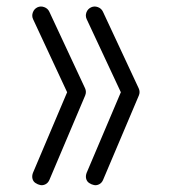

<svg xmlns="http://www.w3.org/2000/svg" viewBox="-20 -558 517 578"><path d="M182.1 -280.3 79.6 -500.2Q75 -510 78.9 -520.6Q82.8 -531.2 92.5 -535.9Q102.3 -540.5 113 -536.6Q123.8 -532.7 128.4 -522.9L236.1 -292.2Q241 -281.5 236.3 -270.3L128.7 -16.4Q124.8 -7.3 116.9 -3.3Q109.1 0.7 101.4 -0.9Q93.8 -2.4 86.8 -7.1Q79.8 -11.7 77.8 -19.9Q75.7 -28.1 79.1 -37.4ZM343.8 -280.3 241 -500.2Q236.3 -510.3 240.2 -520.8Q244.1 -531.2 254.2 -535.9Q263.9 -540.5 274.5 -536.6Q285.2 -532.7 289.8 -522.9L397.5 -292.2Q402.6 -281.2 397.9 -270.3L290.3 -16.4Q286.4 -7.3 278.6 -3.3Q270.8 0.7 263.1 -0.9Q255.4 -2.4 248.4 -7.1Q241.5 -11.7 239.4 -19.9Q237.3 -28.1 240.7 -37.4Z"/></svg>

Font: Tecnico
Style: Fino
Weight: 400
Version: Version 1.3